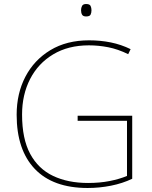

<svg xmlns="http://www.w3.org/2000/svg" viewBox="-20 -927 760 957"><path d="M367 -350H639V-36Q591 -13 533.5 -1.5Q476 10 417 10Q244 10 153.5 -85Q63 -180 63 -355Q63 -461 106.5 -544.5Q150 -628 231 -677Q312 -726 424 -726Q481 -726 532.5 -715.5Q584 -705 631 -682L619 -657Q568 -682 519.5 -691.5Q471 -701 423 -701Q320 -701 245 -656Q170 -611 130 -533Q90 -455 90 -356Q90 -235 130.5 -160Q171 -85 245 -50Q319 -15 419 -15Q477 -15 525.5 -24.5Q574 -34 613 -50V-325H367ZM409 -907Q427 -907 431.5 -897.5Q436 -888 436 -876Q436 -863 431.5 -854Q427 -845 409 -845Q394 -845 389 -854Q384 -863 384 -876Q384 -888 389 -897.5Q394 -907 409 -907Z"/></svg>

Font: Noto Sans Oriya Thin
Style: Regular
Weight: 100
Designer: Amélie Bonet and Sol Matas
Foundry: Google LLC
Version: Version 2.006; ttfautohint (v1.8.4.7-5d5b)